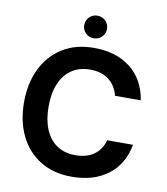

<svg xmlns="http://www.w3.org/2000/svg" viewBox="-96 -971 924 1063"><g transform="rotate(10 366.0 -439.5)"><path d="M378 12Q276 12 202 -33.5Q128 -79 88 -160.5Q48 -242 48 -349Q48 -456 88 -538Q128 -620 202 -666Q276 -712 378 -712Q504 -712 584 -649Q664 -586 683 -471H538Q524 -527 483 -558.5Q442 -590 377 -590Q317 -590 274 -560.5Q231 -531 208.5 -477.5Q186 -424 186 -349Q186 -275 208.5 -221Q231 -167 274 -138Q317 -109 377 -109Q442 -109 483 -138.5Q524 -168 538 -221H683Q664 -112 584 -50Q504 12 378 12ZM365 -764Q339 -764 320.5 -782.5Q302 -801 302 -827Q302 -854 320.5 -872.5Q339 -891 365 -891Q393 -891 411.5 -872.5Q430 -854 430 -827Q430 -801 411.5 -782.5Q393 -764 365 -764Z"/></g></svg>

Font: DM Sans 9pt
Style: Bold
Weight: 700
Designer: Colophon Foundry, Jonny Pinhorn
Foundry: Colophon Foundry
Version: Version 4.004;gftools[0.9.30]